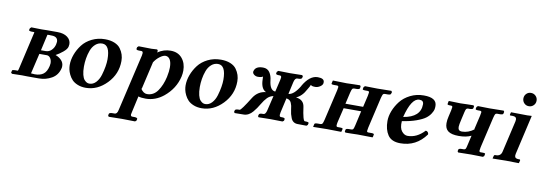

<svg xmlns="http://www.w3.org/2000/svg" viewBox="-62 -1053 4787 1701"><g transform="rotate(10 2331.5 -202.0)"><path d="M261.2 -249H303.2Q334 -249 356 -271Q377.9 -293 384.8 -324.2Q387.7 -338.4 388.2 -347.2Q388.2 -394 331.1 -394Q324.2 -394 316.7 -394.5Q309.1 -395 307.1 -395Q305.2 -395 301 -394.5Q296.9 -394 293.9 -394ZM252.9 -214.8 210 -32.2Q233.9 -30.3 244.1 -29.8Q293 -29.8 321.5 -51.5Q350.1 -73.2 361.8 -125Q364.7 -138.2 365.2 -149.9Q365.2 -177.7 352.1 -196.3Q338.9 -214.8 319.8 -214.8ZM44.9 1 35.2 -7.8 40 -27.8Q41 -34.7 65.9 -35.2H90.8Q93.8 -37.1 98.1 -55.2L170.9 -372.1Q174.8 -387.2 175.3 -390.6Q175.8 -394 174.8 -397H150.9Q145 -397 138.9 -398.4Q132.8 -399.9 129.4 -402.3Q126 -404.8 126 -405.8L130.9 -423.8L142.1 -434.1L233.9 -432.1Q241.7 -432.1 256.8 -432.6Q272 -433.1 279.8 -433.1H377Q434.1 -433.1 467 -408.4Q500 -383.8 500 -345.2Q500 -335.4 497.1 -323.2Q492.2 -300.3 459.5 -273.2Q426.8 -246.1 396 -230Q429.2 -217.8 450.2 -195.3Q471.2 -172.9 471.2 -143.1Q471.2 -129.9 469.2 -124Q454.1 -60.1 401.1 -30Q348.1 0 287.1 0H181.2L133.8 -1Q120.6 0 89.4 0Q58.1 0 44.9 1Z M661.1 -172.9Q661.1 -129.9 668.9 -99.4Q676.8 -68.8 689.2 -55.4Q701.7 -42 712.2 -37.1Q722.7 -32.2 733.9 -32.2Q768.1 -32.2 793.5 -59.6Q818.8 -86.9 831.3 -128.4Q843.8 -169.9 849.9 -206.5Q856 -243.2 856 -272Q856 -401.9 786.1 -401.9Q752 -401.9 725.8 -378.9Q699.7 -356 686.3 -319.6Q672.9 -283.2 667 -246.1Q661.1 -209 661.1 -172.9ZM534.7 -165Q534.7 -211.9 552.2 -259.5Q569.8 -307.1 601.8 -349.1Q633.8 -391.1 687.3 -417.5Q740.7 -443.8 804.7 -443.8Q853.5 -443.8 889.6 -429Q925.8 -414.1 944.3 -388.4Q962.9 -362.8 971.4 -335.9Q980 -309.1 980 -278.8Q980 -161.6 897 -75.9Q814 9.8 709 9.8Q668 9.8 636 -3.2Q604 -16.1 585.4 -35.6Q566.9 -55.2 554.9 -80.1Q543 -105 538.8 -126Q534.7 -147 534.7 -165Z M1256.8 -314.9 1199.7 -67.9 1194.8 -69.8Q1220.7 -29.8 1252.9 -29.8Q1312 -29.8 1348.4 -81.8Q1384.8 -133.8 1401.9 -210Q1413.1 -263.2 1412.6 -296.9Q1412.6 -342.8 1397.7 -367.4Q1382.8 -392.1 1356.9 -392.1Q1336.9 -392.1 1307.4 -370.6Q1277.8 -349.1 1254.9 -313ZM1281.7 -423.8 1277.8 -408.2Q1333 -445.3 1394.5 -444.8Q1460.4 -444.8 1497.6 -400.9Q1534.7 -356.9 1534.7 -290Q1534.7 -264.2 1528.8 -236.8Q1502.9 -124 1408.7 -46.9Q1335.4 12.2 1248.5 12.2Q1206.5 12.2 1182.6 3.9L1149.9 150.9Q1146 168.9 1145.5 172.9Q1145.5 189.9 1160.6 189.9H1179.7Q1191.9 189.9 1199.7 193.4Q1207.5 196.8 1206.5 202.1L1203.6 216.8L1191.9 227.1Q1110.8 225.1 1072.8 225.1L954.6 227.1L947.8 216.8L950.7 202.1Q953.6 189.9 983.9 189.9H1002Q1023.9 189.9 1031.7 150.9L1149.9 -357.9Q1152.8 -372.1 1152.8 -379.9Q1152.8 -397 1137.7 -397H1118.7Q1089.8 -397 1092.8 -410.2L1095.7 -423.8L1107.9 -434.1Q1188 -432.1 1223.6 -432.1L1273.9 -435.1Z M1703.6 -172.9Q1703.6 -129.9 1711.4 -99.4Q1719.2 -68.8 1731.7 -55.4Q1744.1 -42 1754.6 -37.1Q1765.1 -32.2 1776.4 -32.2Q1810.5 -32.2 1835.9 -59.6Q1861.3 -86.9 1873.8 -128.4Q1886.2 -169.9 1892.3 -206.5Q1898.4 -243.2 1898.4 -272Q1898.4 -401.9 1828.6 -401.9Q1794.4 -401.9 1768.3 -378.9Q1742.2 -356 1728.8 -319.6Q1715.3 -283.2 1709.5 -246.1Q1703.6 -209 1703.6 -172.9ZM1577.1 -165Q1577.1 -211.9 1594.7 -259.5Q1612.3 -307.1 1644.3 -349.1Q1676.3 -391.1 1729.7 -417.5Q1783.2 -443.8 1847.2 -443.8Q1896 -443.8 1932.1 -429Q1968.3 -414.1 1986.8 -388.4Q2005.4 -362.8 2013.9 -335.9Q2022.5 -309.1 2022.5 -278.8Q2022.5 -161.6 1939.5 -75.9Q1856.4 9.8 1751.5 9.8Q1710.4 9.8 1678.5 -3.2Q1646.5 -16.1 1627.9 -35.6Q1609.4 -55.2 1597.4 -80.1Q1585.4 -105 1581.3 -126Q1577.1 -147 1577.1 -165Z M2477.1 -207 2447.3 -75.2Q2444.3 -61 2444.3 -53.2Q2444.3 -35.2 2458 -35.2H2467.3Q2480.5 -35.2 2487.3 -32Q2494.1 -28.8 2493.2 -22.9L2490.2 -7.8L2478 1Q2408.2 -1 2369.1 -1L2263.2 1L2256.3 -7.8L2260.3 -22.9Q2263.2 -35.2 2292 -35.2H2300.3Q2320.3 -35.2 2329.1 -75.2L2360.4 -207Q2328.1 -200.2 2306.2 -178Q2284.2 -155.8 2259.3 -113.8Q2246.1 -91.8 2236.6 -77.9Q2227.1 -64 2209.7 -43Q2192.4 -22 2171.4 -11Q2150.4 0 2127.4 0L2048.3 1L2041 -7.8L2044.4 -22.9Q2047.4 -35.2 2079.1 -35.2H2086.4Q2099.6 -35.2 2177.2 -160.2Q2217.3 -222.2 2289.1 -230Q2247.1 -249 2241.2 -317.9Q2239.3 -350.1 2239.3 -357.9V-361.8L2238.3 -360.8Q2225.1 -351.1 2194.3 -351.1Q2175.3 -351.1 2160.6 -362.1Q2146 -373 2146 -387.2Q2146 -388.2 2146.5 -390.1Q2147 -392.1 2147 -393.1Q2158.2 -439.9 2226.1 -439.9Q2266.1 -439.9 2286.1 -410.4Q2306.2 -380.9 2310.1 -338.9Q2319.8 -251 2369.1 -249L2395 -359.9Q2397.9 -373.5 2398.4 -380.9Q2398.4 -397 2383.3 -397H2375Q2346.2 -397 2349.1 -410.2L2352.1 -423.8L2364.3 -434.1Q2433.1 -432.1 2469.2 -432.1L2579.1 -434.1L2586.4 -423.8L2583 -410.2Q2580.1 -397 2550.3 -397H2542Q2521 -397 2512.2 -359.9L2487.3 -249Q2536.1 -251 2588.4 -338.9H2587.4Q2645.5 -439.9 2718.3 -439.9Q2777.3 -439.9 2777.3 -404.8Q2777.3 -397 2776.4 -393.1Q2772.5 -377 2752 -364Q2731.4 -351.1 2710.4 -351.1Q2678.2 -351.1 2671.4 -360.8L2669.4 -361.8Q2663.6 -345.7 2646 -317.9Q2611.8 -252 2559.1 -230Q2628.9 -222.2 2638.2 -160.2Q2655.3 -35.2 2672.4 -35.2H2679.2Q2685.1 -35.2 2689.7 -34.7Q2694.3 -34.2 2699.2 -33.2Q2704.1 -32.2 2706.5 -29.5Q2709 -26.9 2708 -22.9L2704.1 -7.8L2693.4 1L2614.3 0Q2592.3 0 2576.7 -11Q2561 -22 2553.2 -43Q2545.4 -64 2541.7 -77.4Q2538.1 -90.8 2535.2 -113.8Q2532.2 -137.7 2529.8 -149.4Q2527.3 -161.1 2521.2 -175.5Q2515.1 -189.9 2504.6 -197Q2494.1 -204.1 2477.1 -207Z M2907.2 -355Q2912.1 -377.9 2912.1 -384.8Q2912.1 -397 2897.9 -397H2873Q2845.2 -397 2848.1 -405.8L2853 -428.2L2855 -434.1L2979 -431.2Q2997.1 -432.1 3040 -433.1Q3083 -434.1 3100.1 -434.1L3106 -423.8L3103 -407.2Q3100.1 -397.5 3073.2 -397H3052.2Q3041 -397 3035.9 -389.4Q3030.8 -381.8 3023.9 -355L3000 -251H3159.2L3183.1 -354Q3188 -377 3188 -384.8Q3188 -397 3174.8 -397H3153.8Q3126 -397 3128.9 -405.8L3132.8 -423.8L3144 -434.1L3254.9 -432.1Q3306.6 -432.1 3380.9 -434.1L3388.2 -423.8L3382.8 -407.2Q3380.9 -397.5 3354 -397H3329.1Q3316.9 -397 3312 -389.4Q3307.1 -381.8 3299.8 -354L3235.8 -77.1Q3231 -52.2 3231 -46.9Q3231 -34.7 3245.1 -35.2H3271Q3297.9 -35.2 3294.9 -24.9L3291 -4.9L3288.1 1L3153.8 -1Q3137.7 0 3098.9 0.5Q3060.1 1 3043.9 1L3037.1 -7.8L3041 -25.9Q3043 -34.7 3069.8 -35.2H3090.8Q3103 -35.2 3107.9 -42.5Q3112.8 -49.8 3119.1 -77.1L3148.9 -209H2991.2L2960 -78.1Q2956.1 -59.1 2956.1 -47.9Q2956.1 -35.6 2969.2 -35.2H2988.8Q3016.6 -35.2 3014.2 -25.9L3008.8 -4.9L3006.8 1L2878.9 -1Q2861.8 -1 2816.4 0Q2771 1 2753.9 1L2754.9 -4.9L2759.8 -25.9Q2760.7 -34.7 2789.1 -35.2H2814Q2826.2 -36.1 2831.1 -43.5Q2835.9 -50.8 2842.8 -78.1Z M3677.7 -365.2Q3677.7 -400.4 3639.2 -399.9Q3568.4 -399.9 3523.9 -224.1Q3677.7 -249 3677.7 -365.2ZM3789.1 -369.1Q3789.1 -353 3786.6 -339.1Q3784.2 -325.2 3768.6 -300Q3752.9 -274.9 3726.6 -255.4Q3700.2 -235.8 3646.5 -216.3Q3592.8 -196.8 3519 -186Q3514.2 -124 3538.1 -95Q3562 -65.9 3590.8 -65.9Q3673.8 -65.9 3742.2 -139.2Q3753.4 -139.2 3761.2 -130.6Q3769 -122.1 3768.1 -109.9Q3681.2 10.3 3539.1 9.8Q3459 9.8 3426 -39.6Q3393.1 -88.9 3393.1 -165Q3393.1 -209 3411.6 -256.6Q3430.2 -304.2 3463.6 -346.7Q3497.1 -389.2 3552 -416.5Q3606.9 -443.8 3671.9 -443.8Q3789.1 -444.3 3789.1 -369.1Z M4193.4 -354Q4198.2 -377 4198.7 -384.8Q4198.7 -397 4184.6 -397H4169.4Q4156.2 -397 4149.9 -399.4Q4143.6 -401.9 4144.5 -405.8L4148.4 -423.8L4159.7 -434.1L4264.6 -432.1Q4315.4 -432.1 4391.6 -434.1L4397.5 -423.8L4393.6 -407.2Q4391.6 -397.5 4364.7 -397H4338.4Q4327.1 -397 4322.3 -389.4Q4317.4 -381.8 4310.5 -354L4246.6 -79.1Q4241.7 -54.2 4241.7 -47.9Q4241.7 -34.7 4255.4 -35.2H4271.5Q4285.6 -35.2 4291.5 -33Q4297.4 -30.8 4295.4 -25.9L4291.5 -7.8L4280.8 1Q4210.9 -1 4174.8 -1L4058.6 1L4051.8 -8.8L4055.7 -25.9Q4058.6 -34.7 4085.4 -35.2H4101.6Q4113.8 -35.2 4118.7 -43Q4123.5 -50.8 4129.4 -79.1L4149.4 -166Q4105.5 -144 4037.6 -144Q3971.7 -144 3941.7 -166.5Q3911.6 -189 3911.6 -236.8Q3911.6 -265.6 3919.4 -296.9L3932.6 -355Q3937.5 -377.9 3937.5 -384.8Q3937.5 -397 3923.8 -397H3915.5Q3902.3 -397 3896.5 -399.4Q3890.6 -401.9 3891.6 -405.8L3895.5 -428.2L3898.4 -434.1L4003.4 -431.2Q4020.5 -432.1 4062 -433.1Q4103.5 -434.1 4120.6 -434.1L4126.5 -423.8L4122.6 -407.2Q4119.6 -397.5 4092.8 -397H4077.6Q4066.4 -397 4061 -389.4Q4055.7 -381.8 4050.8 -359.9L4035.6 -293Q4023.4 -242.2 4023.4 -223.1Q4023.4 -187 4057.6 -187Q4117.7 -187 4170.4 -229L4163.6 -226.1Z M4445.3 -76.2 4510.3 -357.9Q4512.2 -363.8 4512.2 -375Q4512.2 -401.9 4477.1 -401.9H4458Q4450.2 -401.9 4452.1 -410.2L4457 -429.2L4459 -431.2Q4569.8 -429.2 4605 -429.2Q4605 -429.2 4643.1 -431.2L4644 -429.2L4563 -76.2Q4561 -70.3 4561 -60.1Q4561 -33.2 4595.2 -33.2H4604Q4611.8 -33.2 4611.3 -23.9L4605 -1L4603 1Q4527.8 -1 4489.3 -1Q4489.3 -1 4370.1 1L4368.2 -1L4374 -23.9Q4376 -32.7 4384.3 -33.2H4392.1Q4436.5 -33.2 4445.3 -76.2ZM4561.3 -528.6Q4544.4 -545.9 4544.4 -571Q4544.4 -596.2 4561.3 -613.5Q4578.1 -630.9 4603.3 -630.9Q4628.4 -630.9 4645.8 -613.5Q4663.1 -596.2 4663.1 -571Q4663.1 -545.9 4645.8 -528.6Q4628.4 -511.2 4603.3 -511.2Q4578.1 -511.2 4561.3 -528.6Z"/></g></svg>

Font: Linux Libertine
Style: Semibold Italic
Weight: 600
Italic angle: -11.5°
Designer: Philipp H. Poll
Foundry: Philipp H. Poll
Version: Version 5.1.2 ; ttfautohint (v0.9)